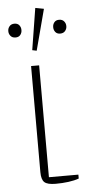

<svg xmlns="http://www.w3.org/2000/svg" viewBox="-55 -789 391 831"><g transform="rotate(-5 141.0 -374.0)"><path d="M126 -508V-22H254V-5Q235 2 208.5 5.5Q182 9 153 9Q117 9 104 -3Q91 -15 91 -47V-508ZM35 -637Q21 -637 13.5 -646Q6 -655 6 -666V-668Q6 -679 13.5 -688Q21 -697 35 -697Q49 -697 56 -688Q63 -679 63 -668V-666Q63 -655 56 -646Q49 -637 35 -637ZM229 -637Q215 -637 208 -646Q201 -655 201 -666V-668Q201 -679 208 -688Q215 -697 229 -697Q243 -697 250.5 -688Q258 -679 258 -668V-666Q258 -655 250.5 -646Q243 -637 229 -637ZM102 -576 131 -757 168 -750 121 -572Z"/></g></svg>

Font: IBM Plex Serif ExtLt
Style: Regular
Weight: 200
Designer: Mike Abbink, Paul van der Laan, Pieter van Rosmalen
Foundry: Bold Monday
Version: Version 3.001